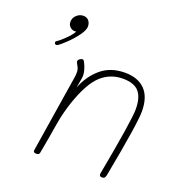

<svg xmlns="http://www.w3.org/2000/svg" viewBox="-125 -803 864 910"><g transform="rotate(20 306.5 -347.5)"><path d="M558 -361Q558 -299 505 -20Q503 -12 499.5 -7.5Q496 -3 487 -3Q478 -3 475 -8Q472 -13 474 -20Q527 -304 527 -361Q527 -420 502.5 -448.5Q478 -477 421 -477Q357 -477 311 -434.5Q265 -392 228 -284Q209 -227 200 -174L196 -151Q187 -94 172 -14Q171 -2 155 -2Q140 -2 141 -14Q167 -175 190 -323L202 -398Q205 -416 205 -428Q205 -440 202.5 -447.5Q200 -455 196 -461.5Q192 -468 191 -471Q188 -476 188 -480Q188 -487 195.5 -492.5Q203 -498 209 -498Q215 -498 220 -488Q238 -452 238 -425Q238 -417 237 -413L228 -362Q252 -425 300 -466Q348 -507 421 -507Q486 -507 522 -470.5Q558 -434 558 -361ZM180 -652Q180 -634 160 -606.5Q140 -579 114.5 -554.5Q89 -530 77 -522Q72 -519 68 -519Q64 -519 61.5 -522Q59 -525 59 -530Q59 -533 63 -536Q78 -545 102.5 -569Q127 -593 136 -611Q134 -610 129 -610Q115 -610 104.5 -620Q94 -630 94 -645Q94 -665 109 -679Q124 -693 143 -693Q160 -693 170 -681.5Q180 -670 180 -652Z"/></g></svg>

Font: Mali ExtraLight
Style: Italic
Weight: 275
Italic angle: -10°
Version: Version 1.000; ttfautohint (v1.6)